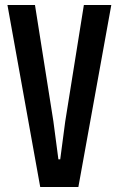

<svg xmlns="http://www.w3.org/2000/svg" viewBox="-20 -749 477 769"><path d="M141.1 0 9.8 -729H120.1L193.8 -263.2L213.9 -110.8H221.2L241.2 -262.2L315.9 -729H425.8L293.9 0Z"/></svg>

Font: Lumene Sans Condensed
Style: Bold
Weight: 600
Width: 3
Designer: Deni Anggara
Version: Version 1.003;Glyphs 3.1.2 (3151)